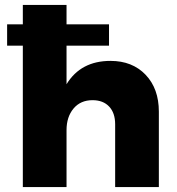

<svg xmlns="http://www.w3.org/2000/svg" viewBox="-20 -762 719 782"><path d="M430 -514Q519 -514 573 -457.5Q627 -401 627 -307V0H449V-256Q449 -302 424.5 -328Q400 -354 357 -354Q308 -354 279.5 -320Q251 -286 251 -232V0H73V-576H9V-663H73V-742H251V-663H424V-576H251V-419Q309 -514 430 -514Z"/></svg>

Font: Montserrat arm
Style: Bold
Weight: 700
Designer: Julieta Ulanovsky
Foundry: Julieta Ulanovsky
Version: Version 6.000;PS 006.000;hotconv 1.0.88;makeotf.lib2.5.64775